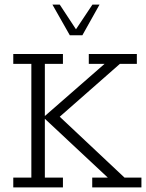

<svg xmlns="http://www.w3.org/2000/svg" viewBox="-20 -819 638 839"><path d="M38 0V-43H117V-540H38V-583H255V-540H176V-312L437 -540H368V-583H578V-540H504L224 -294L225 -324L524 -43H598V0H383V-43H451L176 -300V-43H255V0ZM285 -665 209 -799H241L312 -691L384 -799H415L340 -665Z"/></svg>

Font: Rokkitt Light
Style: Regular
Weight: 300
Version: Version 3.103